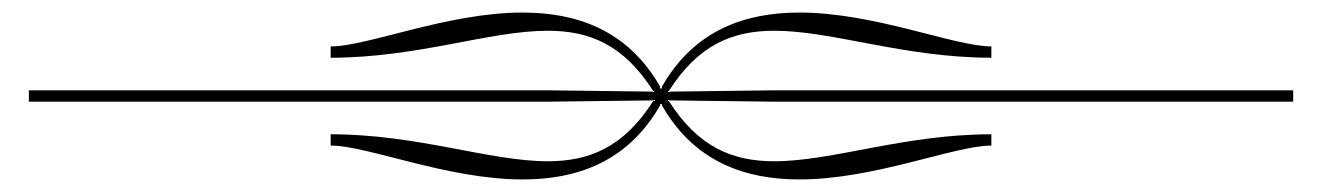

<svg xmlns="http://www.w3.org/2000/svg" viewBox="-20 -389 2107 306"><path d="M1047 -229C1056 -229 1200 -227 1209 -227H2041V-245H1209C1200 -245 1057 -243 1048 -243L1045 -242V-244H1046C1093 -318 1148 -340 1214 -340C1307 -340 1421 -297 1560 -297V-315C1501 -315 1374 -369 1254 -369C1169 -369 1087 -342 1035 -251V-248H1032V-251C980 -342 898 -369 813 -369C693 -369 566 -315 507 -315V-297C646 -297 760 -340 853 -340C919 -340 974 -318 1021 -244H1023L1022 -242L1020 -243C1011 -243 867 -245 858 -245H26V-227H858C867 -227 1012 -229 1021 -229L1023 -230L1024 -228H1021C974 -154 919 -132 853 -132C760 -132 646 -175 507 -175V-157C566 -157 693 -103 813 -103C898 -103 980 -130 1032 -221V-223H1035V-221C1087 -130 1169 -103 1254 -103C1374 -103 1501 -157 1560 -157V-175C1421 -175 1307 -132 1214 -132C1148 -132 1093 -154 1046 -228H1044L1045 -230Z"/></svg>

Font: FoglihtenDeH04
Style: Regular
Weight: 500
Version: Version 0.68